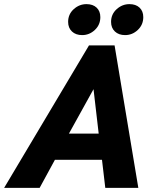

<svg xmlns="http://www.w3.org/2000/svg" viewBox="-80 -910 750 930"><path d="M-60 0 351 -690H475L590 0H430L414 -136H186L112 0ZM254 -263H398L373 -478ZM250 -804Q250 -841 277 -865.5Q304 -890 339 -890Q370 -890 388 -873Q406 -856 406 -827Q406 -790 379.5 -765Q353 -740 318 -740Q287 -740 268.5 -757.5Q250 -775 250 -804ZM458 -804Q458 -841 485 -865.5Q512 -890 547 -890Q578 -890 596 -873Q614 -856 614 -827Q614 -790 587.5 -765Q561 -740 526 -740Q495 -740 476.5 -757.5Q458 -775 458 -804Z"/></svg>

Font: Radio Canada
Style: Bold Italic
Weight: 700
Italic angle: -12°
Designer: Charles Daoud, Etienne Aubert Bonn, Alexandre Saumier Demers, Jacques Le Bailly
Foundry: Radio-Canada
Version: Version 2.104; ttfautohint (v1.8.4.7-5d5b);gftools[0.9.28.de